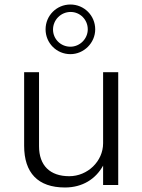

<svg xmlns="http://www.w3.org/2000/svg" viewBox="-20 -820 631 851"><path d="M292 -613C249 -613 215 -647 215 -689C215 -732 250 -767 293 -767C335 -767 369 -733 369 -690C369 -648 334 -613 292 -613ZM437 -500V-185C437 -105 368 -39 287 -39C202 -39 153 -86 153 -172V-500H87V-174C87 -54 148 11 268 11C345 11 404 -26 437 -86V0H504V-500ZM292 -800C231 -800 182 -751 182 -690C182 -629 231 -580 292 -580C352 -580 402 -630 402 -690C402 -751 353 -800 292 -800Z"/></svg>

Font: Perun Light
Style: Regular
Weight: 300
Foundry: Copyright (c) Stefan Peev, Context Ltd, 2016
Version: Version 1.089